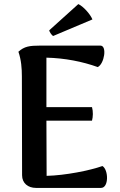

<svg xmlns="http://www.w3.org/2000/svg" viewBox="-20 -919 589 939"><path d="M240 -743 432 -824C421 -851 386 -889 363 -899L221 -771C220 -766 232 -747 240 -743ZM481 -107C419 -85 298 -61 208 -59L207 -329H430C435 -348 436 -373 430 -395H207V-637C296 -635 383 -618 458 -591C490 -606 505 -696 471 -696H177C124 -696 99 -692 70 -666C84 -626 87 -584 87 -545L88 -62C88 -23 117 0 156 0H474C513 0 511 -89 481 -107Z"/></svg>

Font: Arima Koshi ExtraBold
Style: Regular
Weight: 800
Designer: Joana Correia and Natanael Gama
Foundry: NDISCOVER
Version: Version 1.019;PS 001.019;hotconv 1.0.88;makeotf.lib2.5.64775